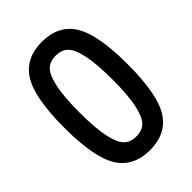

<svg xmlns="http://www.w3.org/2000/svg" viewBox="-220 -835 940 940"><g transform="rotate(-45 250.0 -365.0)"><path d="M313 -622.1Q289.1 -644.5 250 -644.5Q210.9 -644.5 187 -622.1Q163.1 -599.6 149.4 -536.6Q135.7 -473.6 135.7 -364.7Q135.7 -255.9 149.4 -192.9Q163.1 -129.9 187 -107.4Q210.9 -85 250 -85Q289.1 -85 313 -107.4Q336.9 -129.9 350.6 -192.9Q364.3 -255.9 364.3 -364.7Q364.3 -473.6 350.6 -536.6Q336.9 -599.6 313 -622.1ZM417 -74.7Q364.3 9.8 250 9.8Q135.7 9.8 83 -74.7Q30.3 -159.2 30.3 -365.2Q30.3 -571.3 83 -655.8Q135.7 -740.2 250 -740.2Q364.3 -740.2 417 -655.8Q469.7 -571.3 469.7 -365.2Q469.7 -159.2 417 -74.7Z"/></g></svg>

Font: Rounded Mgen+ 2m medium
Style: Regular
Weight: 500
Designer: [Source Han Sans]
Ryoko NISHIZUKA  (kana & ideographs); Paul D. Hunt (Latin, Greek & Cyrillic); Wenlong ZHANG  (bopomofo
Version: Version 1.059.20150602